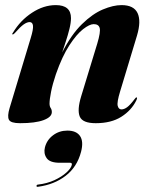

<svg xmlns="http://www.w3.org/2000/svg" viewBox="-20 -473 588 752"><path d="M30 -338Q25.5 -338.5 31 -345.5Q60 -393.5 105.5 -423.2Q151 -453 198.5 -453Q258 -453 258 -402Q258 -384 252 -359.8Q246 -335.5 237.8 -310.8Q229.5 -286 223.5 -267.5Q259.5 -338 301 -378.5Q342.5 -419 383 -436Q423.5 -453 456 -453Q504 -453 518.8 -421.8Q533.5 -390.5 516.5 -333.5L450.5 -115Q437.5 -72.5 441 -58.5Q444.5 -44.5 456 -44.5Q466 -44.5 477.8 -53Q489.5 -61.5 506.5 -84Q512.5 -92 514.5 -91.5Q519.5 -91.5 513.5 -79Q494.5 -40.5 455 -15.5Q415.5 9.5 355 9.5Q303.5 9.5 292.5 -16.2Q281.5 -42 298 -96L361 -302.5Q374.5 -347.5 370.5 -363Q366.5 -378.5 347 -378.5Q331 -378.5 305.5 -358.8Q280 -339 251.8 -295.8Q223.5 -252.5 199 -182.5Q186 -144 180 -113.5Q174 -83 174 -67.5Q174 -56.5 178.5 -50Q183 -43.5 183 -34Q183 -14.5 150.5 -2.5Q118 9.5 58.5 9.5Q22 9.5 15 -4Q8 -17.5 17.5 -49.5L100 -323Q111 -358.5 109.2 -372.5Q107.5 -386.5 96 -386.5Q86 -386.5 73 -377.5Q60 -368.5 38 -343.5Q32.5 -338 30 -338ZM214 164.5Q175 164.5 162.5 146Q150 127.5 156 104Q163.5 75 187.8 56.8Q212 38.5 244 38.5Q279 38.5 293.5 59.8Q308 81 297.5 121.5Q282 181 237.2 215.5Q192.5 250 129 258.5Q122.5 259.5 123 255Q123.5 250.5 128.5 250Q164 246 192.8 232.8Q221.5 219.5 239.8 203Q258 186.5 261 173.5Q263.5 164.5 254.5 164.5Z"/></svg>

Font: Fraunces 144pt S000
Style: Bold Italic
Weight: 700
Italic angle: -16°
Version: Version 1.000; ttfautohint (v1.8.3)